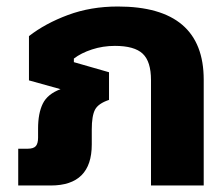

<svg xmlns="http://www.w3.org/2000/svg" viewBox="-20 -570 686 590"><path d="M36 -113H65Q83 -113 90 -121Q97 -129 97 -147V-175Q97 -222 111.5 -251.5Q126 -281 166 -296L69 -323V-459Q119 -498 189 -524Q259 -550 342 -550Q606 -550 606 -325V0H444V-324Q444 -381 418.5 -405Q393 -429 333 -429Q296 -429 262.5 -418Q229 -407 207 -390V-379L315 -348V-263Q282 -252 272 -233Q262 -214 262 -172V-126Q262 0 136 0H36Z"/></svg>

Font: Kanit SemiBold
Style: Regular
Weight: 600
Designer: Katatrad Team
Foundry: CadsonDemak
Version: Version 1.030